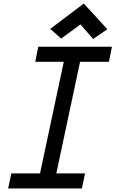

<svg xmlns="http://www.w3.org/2000/svg" viewBox="-20 -1064 652 1084"><path d="M26 0 44 -85H206L340 -715H179L196 -800H612L595 -715H432L298 -85H460L442 0ZM506 -844 434 -926 325 -846 264 -901 453 -1044 586 -899Z"/></svg>

Font: Victor Mono Thin SemiBold
Style: Italic
Weight: 600
Italic angle: -12°
Monospace: yes
Version: Version 1.561;gftools[0.9.30]